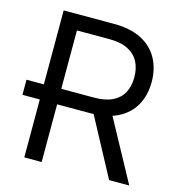

<svg xmlns="http://www.w3.org/2000/svg" viewBox="-108 -823 855 918"><g transform="rotate(15 319.5 -364.0)"><path d="M141.1 -286.6H8.8V-361.3H141.1ZM94.7 0V-727.5H345.2Q426.3 -727.5 480.7 -699.2Q535.2 -670.9 562.5 -620.6Q589.8 -570.3 589.8 -504.9Q589.8 -439.9 562.3 -390.4Q534.7 -340.8 480 -313.2Q425.3 -285.6 344.2 -285.6H142.6V-362.3H341.8Q397.9 -362.3 433.6 -379.6Q469.2 -397 486.6 -429.2Q503.9 -461.4 503.9 -504.9Q503.9 -549.8 486.6 -582.5Q469.2 -615.2 433.3 -633.3Q397.5 -651.4 340.8 -651.4H180.7V0ZM514.6 0 338.9 -327.6H436L614.3 0Z"/></g></svg>

Font: V-Inter
Style: Regular-375
Weight: 375
Designer: Rasmus Andersson
Foundry: rsms
Version: Version 4.000;git-4146feb